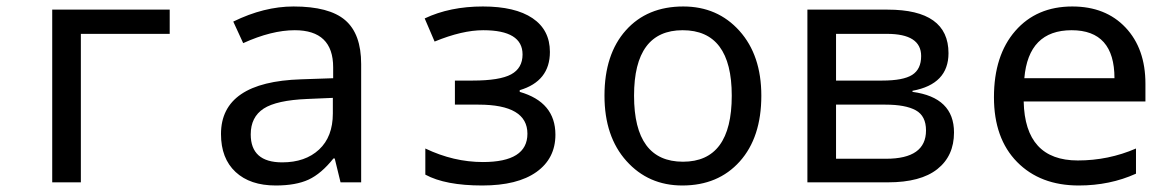

<svg xmlns="http://www.w3.org/2000/svg" viewBox="-20 -566 3641 596"><path d="M506.8 -460.9H231V0H142.1V-536.1H506.8Z M1037.1 0 1019 -74.2H1015.1Q977.5 -26.9 938 -8.5Q898.4 9.8 835.9 9.8Q756.3 9.8 711.2 -32.2Q666 -74.2 666 -149.9Q666 -312 915 -319.8L1014.2 -323.2V-356.9Q1014.2 -472.2 895 -472.2Q823.2 -472.2 734.9 -432.1L704.1 -499Q799.8 -545.9 891.1 -545.9Q1002 -545.9 1051.5 -503.4Q1101.1 -460.9 1101.1 -367.2V0ZM1013.2 -262.2 934.1 -258.8Q838.4 -254.9 798.3 -228.8Q758.3 -202.6 758.3 -148.9Q758.3 -62 856 -62Q927.7 -62 970.5 -101.8Q1013.2 -141.6 1013.2 -213.9Z M1447.3 -315.9Q1531.2 -315.9 1566.7 -335.2Q1602.1 -354.5 1602.1 -397Q1602.1 -472.2 1480 -472.2Q1414.6 -472.2 1329.1 -437L1298.3 -508.8Q1376.5 -545.9 1479 -545.9Q1579.1 -545.9 1633.1 -509.5Q1687 -473.1 1687 -404.8Q1687 -314 1593.3 -286.1V-280.8Q1704.1 -249 1704.1 -147.9Q1704.1 -74.2 1645.3 -32.2Q1586.4 9.8 1477.1 9.8Q1362.3 9.8 1300.3 -23.9V-105Q1388.2 -63 1479 -63Q1617.2 -63 1617.2 -150.9Q1617.2 -241.2 1465.3 -241.2H1392.1V-315.9Z M2098.1 9.8Q1992.7 9.8 1924.6 -66.2Q1856.4 -142.1 1856.4 -269Q1856.4 -397.5 1922.6 -471.7Q1988.8 -545.9 2101.1 -545.9Q2207.5 -545.9 2275.4 -470.2Q2343.3 -394.5 2343.3 -269Q2343.3 -139.6 2276.4 -64.9Q2209.5 9.8 2098.1 9.8ZM2100.1 -64Q2251.5 -64 2251.5 -269Q2251.5 -472.2 2099.1 -472.2Q1948.2 -472.2 1948.2 -269Q1948.2 -64 2100.1 -64Z M2812.5 -284.2V-280.8Q2941.4 -263.7 2941.4 -154.8Q2941.4 -82 2889.6 -41Q2837.9 0 2736.3 0H2486.3V-536.1H2735.4Q2924.3 -536.1 2924.3 -400.9Q2924.3 -304.7 2812.5 -284.2ZM2575.2 -460.9V-315.9H2718.3Q2783.7 -315.9 2811.5 -333.5Q2839.4 -351.1 2839.4 -392.1Q2839.4 -460.9 2733.4 -460.9ZM2575.2 -241.2V-73.2H2730.5Q2854.5 -73.2 2854.5 -161.1Q2854.5 -206.1 2822.8 -223.6Q2791 -241.2 2728.5 -241.2Z M3535.6 -251H3157.7Q3161.6 -67.9 3325.7 -67.9Q3420.9 -67.9 3506.3 -105V-26.9Q3425.3 9.8 3328.6 9.8Q3209 9.8 3137.2 -63.2Q3065.4 -136.2 3065.4 -264.2Q3065.4 -394 3131.6 -470Q3197.8 -545.9 3308.6 -545.9Q3412.1 -545.9 3473.9 -480.5Q3535.6 -415 3535.6 -306.2ZM3159.7 -323.2H3439.5Q3439.5 -472.2 3306.6 -472.2Q3172.4 -472.2 3159.7 -323.2Z"/></svg>

Font: Droid Sans Mono
Style: Regular
Weight: 400
Monospace: yes
Foundry: Ascender Corporation
Version: Version 1.00 build 112